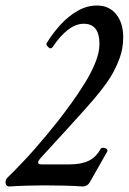

<svg xmlns="http://www.w3.org/2000/svg" viewBox="-46 -671 466 695"><path d="M-11 4Q-26 4 -26 -12Q-26 -21 -18 -29Q38 -84 79.5 -131.5Q121 -179 164 -233Q185 -260 210.5 -295Q236 -330 260 -368.5Q284 -407 299 -444Q314 -481 314 -512Q314 -585 257 -585Q201 -585 144 -500Q141 -496 137 -496Q133 -496 127.5 -501.5Q122 -507 122 -511Q122 -512 122.5 -513Q123 -514 123 -515Q145 -551 173.5 -582Q202 -613 235.5 -632Q269 -651 305 -651Q349 -651 374.5 -619.5Q400 -588 400 -536Q400 -496 387 -460.5Q374 -425 354 -392Q327 -348 260.5 -274Q194 -200 102 -100Q92 -89 92 -83Q92 -76 104 -76H207Q248 -76 275 -89Q302 -102 318 -132Q319 -136 329 -136Q334 -136 338.5 -133Q343 -130 343 -124L280 -13Q271 4 252 4Q230 2 189.5 1Q149 0 114 0Q84 0 51 1Q18 2 -11 4Z"/></svg>

Font: Junicode Two Beta Condensed
Style: Italic
Weight: 400
Width: 3
Italic angle: -9°
Version: Version 1.053; ttfautohint (v1.8.4)